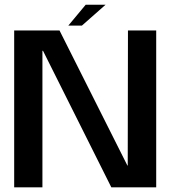

<svg xmlns="http://www.w3.org/2000/svg" viewBox="-20 -806 756 826"><path d="M41 0H162.5V-587.5H165L459 0H652V-675H530.5L529.5 -94H528L236 -675H41ZM274 -696H332.5L434 -785.5H348.5Z"/></svg>

Font: Anybody Thin Medium
Style: Regular
Weight: 500
Version: Version 1.113;gftools[0.9.25]